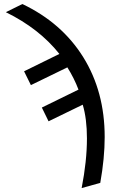

<svg xmlns="http://www.w3.org/2000/svg" viewBox="-20 -749 640 977"><path d="M512.7 -51.8Q512.7 55.7 490.2 181.6L395.5 208Q422.4 69.8 422.4 -44.4Q422.4 -145 400.9 -216.3L227.1 -131.8L192.9 -201.7L379.4 -293Q357.4 -351.1 322.8 -406.2L137.2 -315.9L102.5 -386.2L282.2 -474.6Q179.7 -603.5 9.8 -687L93.8 -728.5Q294.9 -632.8 403.8 -457.8Q512.7 -282.7 512.7 -51.8Z"/></svg>

Font: Courier New
Style: Regular
Weight: 400
Designer: Steve Matteson
Foundry: Ascender Corporation
Version: Version 2.00.3